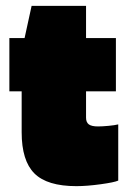

<svg xmlns="http://www.w3.org/2000/svg" viewBox="-20 -624 433 656"><path d="M54 -312H12V-494H64L88 -604H274V-494H376V-312H274V-222Q274 -206 283.5 -199Q293 -192 315 -192Q329 -192 350.5 -194Q372 -196 384 -199V-7Q371 -1 324 5.5Q277 12 241 12Q141 12 97.5 -31.5Q54 -75 54 -172Z"/></svg>

Font: Blinker Black
Style: Regular
Weight: 900
Designer: Juergen Huber
Foundry: supertype
Version: Version 1.017;hotconv 1.0.117;makeotfexe 2.5.65602